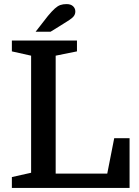

<svg xmlns="http://www.w3.org/2000/svg" viewBox="-20 -918 680 938"><path d="M252 -646V-70H504L538 -243H613V0H38V-53L132 -74V-646L38 -667V-720H356V-667ZM154 -763 214 -840Q234 -864 248 -876.5Q262 -889 275 -893.5Q288 -898 305 -898Q326 -898 337 -887.5Q348 -877 348 -862Q348 -850 341.5 -840.5Q335 -831 319 -820.5Q303 -810 274 -792L227 -763Z"/></svg>

Font: Domine SemiBold
Style: Regular
Weight: 600
Designer: Pablo Impallari, Rodrigo Fuenzalida, Brenda Gallo
Foundry: Pablo Impallari, Rodrigo Fuenzalida, Brenda Gallo
Version: Version 2.000